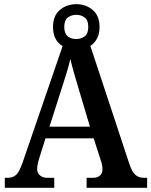

<svg xmlns="http://www.w3.org/2000/svg" viewBox="-20 -900 725 920"><path d="M3 0V-48H16Q42 -48 57.5 -62.5Q73 -77 89 -123L280 -679Q259 -691 246.5 -714Q234 -737 234 -771Q234 -824 266.5 -852Q299 -880 346 -880Q392 -880 424.5 -852Q457 -824 457 -771Q457 -738 445 -715.5Q433 -693 413 -680L601 -111Q614 -74 630 -61Q646 -48 670 -48H685V0H395V-48H427Q445 -48 458 -58Q471 -68 471 -89Q471 -99 468.5 -111.5Q466 -124 462 -134L429 -237H198L169 -145Q165 -133 161.5 -117.5Q158 -102 158 -90Q158 -70 172 -59Q186 -48 206 -48H240V0ZM346 -713Q369 -713 386 -726Q403 -739 403 -771Q403 -803 386 -816Q369 -829 346 -829Q322 -829 305 -816Q288 -803 288 -771Q288 -740 304 -726.5Q320 -713 346 -713ZM217 -293H411L360 -464Q348 -503 336.5 -543.5Q325 -584 317 -617Q310 -586 298 -547Q286 -508 274 -471Z"/></svg>

Font: Noto Serif Georgian SemiCondensed SemiBold
Style: Regular
Weight: 600
Width: 4
Designer: Monotype Design Team, Akaki Razmadze
Foundry: Google LLC
Version: Version 2.003; ttfautohint (v1.8.4.7-5d5b)